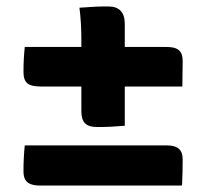

<svg xmlns="http://www.w3.org/2000/svg" viewBox="-20 -617 640 597"><path d="M227 -593Q252 -595 273 -596Q294 -597 316 -597Q342 -597 355 -583.5Q368 -570 368 -543Q368 -504 368 -464Q368 -424 368 -384.5Q368 -345 368 -305Q368 -265 368 -226Q345 -224 325 -223Q305 -222 282 -222Q256 -222 244.5 -233.5Q233 -245 233 -271Q233 -308 233 -345.5Q233 -383 233 -419.5Q233 -456 233 -492Q233 -520 231.5 -545Q230 -570 227 -593ZM57 -471H496Q516 -471 527 -466.5Q538 -462 543 -452.5Q548 -443 548 -425Q548 -406 547.5 -387.5Q547 -369 547 -348H106Q77 -348 65 -358Q53 -368 53 -393Q53 -414 54 -433Q55 -452 57 -471ZM57 -165H495Q515 -165 526 -160.5Q537 -156 542.5 -146.5Q548 -137 548 -120Q548 -100 547.5 -81Q547 -62 546 -40H106Q87 -40 75.5 -44.5Q64 -49 58.5 -58.5Q53 -68 53 -85Q53 -107 54 -126Q55 -145 57 -165Z"/></svg>

Font: Rec Mono Semicasual
Style: Bold
Weight: 700
Version: Version 1.085; ttfautohint (v1.8.4.7-5d5b)